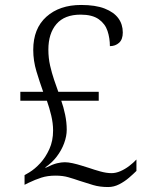

<svg xmlns="http://www.w3.org/2000/svg" viewBox="-20 -744 599 774"><path d="M416 10Q382 10 355.5 2Q329 -6 301 -15Q278 -23 255.5 -29.5Q233 -36 204 -36Q172 -36 147 -28Q122 -20 95 -7L79 1V-38L98 -49Q121 -63 142.5 -86.5Q164 -110 179 -143Q194 -176 194 -218Q194 -247 186.5 -278.5Q179 -310 169 -338H62V-374H154Q140 -413 127 -456Q114 -499 114 -543Q114 -629 167 -676.5Q220 -724 307 -724Q365 -724 402 -709.5Q439 -695 457 -670.5Q475 -646 475 -613Q475 -585 460 -571.5Q445 -558 423 -558Q423 -590 413.5 -619Q404 -648 378 -666.5Q352 -685 305 -685Q240 -685 207.5 -647Q175 -609 175 -544Q175 -510 182 -479.5Q189 -449 198 -422.5Q207 -396 215 -374H378V-338H227Q236 -313 242.5 -282Q249 -251 249 -221Q249 -195 238.5 -166.5Q228 -138 208.5 -112.5Q189 -87 162 -69L165 -68Q193 -82 210.5 -86Q228 -90 241 -90Q255 -90 273 -86Q291 -82 308.5 -76.5Q326 -71 339 -67Q359 -60 384 -53Q409 -46 430 -46Q447 -46 465.5 -54Q484 -62 501 -75Q518 -88 530 -101V-55Q518 -43 500 -27.5Q482 -12 460.5 -1Q439 10 416 10Z"/></svg>

Font: Noto Serif Khmer Light
Style: Regular
Weight: 300
Version: Version 2.003